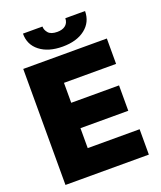

<svg xmlns="http://www.w3.org/2000/svg" viewBox="-165 -1027 951 1131"><g transform="rotate(-20 311.0 -461.5)"><path d="M46.9 -727.3H571V-568.2H244.3V-443.2H544V-284.1H244.3V-159.1H569.6V0H46.9ZM116.5 -923.3H238.6Q238.3 -902 255 -882.5Q271.7 -863.6 311.1 -863.6Q325.6 -863.6 338.4 -867Q351.2 -870.4 360.8 -877.7Q370.4 -884.9 376.1 -896.1Q381.7 -907.3 382.1 -923.3H505.7Q505.3 -854 452.8 -812.9Q400.2 -771.3 311.1 -771.3Q221.9 -771.3 168.7 -812.9Q115.8 -854 116.5 -923.3Z"/></g></svg>

Font: Inter P Black
Style: Regular
Weight: 900
Designer: Rasmus Andersson
Foundry: rsms
Version: Version 3.018;git-588b23468